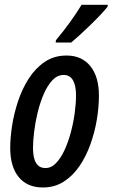

<svg xmlns="http://www.w3.org/2000/svg" viewBox="-20 -786 478 815"><path d="M161.6 9.8Q96.2 9.8 59.8 -33.9Q23.4 -77.6 23.4 -158.7Q23.4 -200.2 31.2 -251.7Q39.1 -303.2 56.4 -355.7Q73.7 -408.2 101.8 -452.1Q129.9 -496.1 169.7 -523.2Q209.5 -550.3 262.7 -550.3Q327.1 -550.3 363.5 -505.4Q399.9 -460.4 399.9 -379.9Q399.9 -331.1 390.9 -277.3Q381.8 -223.6 363.5 -172.6Q345.2 -121.6 316.9 -80.3Q288.6 -39.1 250 -14.6Q211.4 9.8 161.6 9.8ZM172.4 -72.8Q197.3 -72.3 217.5 -93.3Q237.8 -114.3 253.7 -148.4Q269.5 -182.6 280.5 -223.6Q291.5 -264.6 297.1 -305.9Q302.7 -347.2 302.7 -381.3Q302.7 -422.4 289.8 -445.1Q276.9 -467.8 250.5 -467.8Q223.6 -467.8 202.6 -445.6Q181.6 -423.3 166 -387.5Q150.4 -351.6 140.1 -309.8Q129.9 -268.1 125 -227.8Q120.1 -187.5 120.1 -157.7Q120.1 -72.8 172.4 -72.8ZM216.3 -605.5 217.3 -615.2Q250 -654.3 277.8 -692.9Q305.7 -731.4 326.2 -765.6H437.5L436.5 -757.3Q425.8 -743.7 405.8 -722.4Q385.7 -701.2 362.3 -678.5Q338.9 -655.8 317.4 -636.2Q295.9 -616.7 282.2 -605.5Z"/></svg>

Font: Open Sans Condensed SemiBold
Style: Italic
Weight: 600
Width: 3
Italic angle: -12°
Designer: Monotype Design Team
Foundry: Monotype Imaging Inc.
Version: Version 3.000; ttfautohint (v1.8.4)